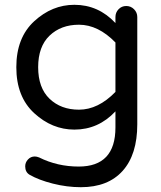

<svg xmlns="http://www.w3.org/2000/svg" viewBox="-20 -540 671 800"><path d="M461 -363Q389 -437 309 -437Q234 -437 186.5 -391.5Q139 -346 139 -260Q139 -174 186.5 -128.5Q234 -83 309 -83Q389 -83 461 -157ZM552 -469V-22Q552 104 491 172Q430 240 317 240Q259 240 200 225Q141 210 103 188Q85 177 85 153Q85 137 96.5 124.5Q108 112 125 112Q133 112 143 116Q219 154 308 154Q461 154 461 -9V-76Q390 0 290 0Q197 0 122.5 -68.5Q48 -137 48 -260Q48 -383 122.5 -451.5Q197 -520 290 -520Q390 -520 461 -444V-469Q461 -488 474 -501.5Q487 -515 506 -515Q525 -515 538.5 -501.5Q552 -488 552 -469Z"/></svg>

Font: VarelaRound
Style: Regular
Weight: 400
Designer: Joe Prince, Avraham Cornfeld
Foundry: Joe Prince, Avraham Cornfeld
Version: Version 2.000;PS 002.000;hotconv 1.0.88;makeotf.lib2.5.64775